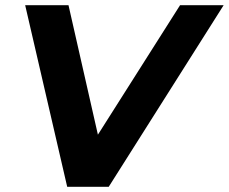

<svg xmlns="http://www.w3.org/2000/svg" viewBox="-20 -720 882 740"><path d="M239 0 77 -700H244L385 -79H280L674 -700H842L399 0Z"/></svg>

Font: Montserrat Thin
Style: Bold Italic
Weight: 700
Italic angle: -11.3°
Version: Version 9.000